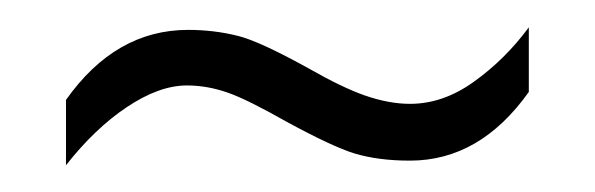

<svg xmlns="http://www.w3.org/2000/svg" viewBox="-20 -424 440 142"><path d="M118.2 -360.8Q97.7 -360.8 73.7 -344.7Q50.3 -329.1 28.8 -301.8V-350.1Q65.4 -401.9 119.1 -401.9Q138.2 -401.9 155.8 -397.5Q171.9 -393.6 209 -373Q232.9 -359.4 249.5 -353.5Q267.6 -347.2 283.2 -347.2Q307.6 -347.2 330.1 -363.3Q353.5 -379.9 371.1 -403.8V-356Q335 -305.2 283.2 -305.2Q259.8 -305.2 242.2 -310.5Q226.1 -315.4 191.9 -334Q162.6 -350.6 148.4 -355.5Q133.3 -360.8 118.2 -360.8Z"/></svg>

Font: Germano
Style: Regular
Weight: 300
Width: 3
Foundry: Ascender Corporation
Version: Version 1.10; ttfautohint (v1.5)